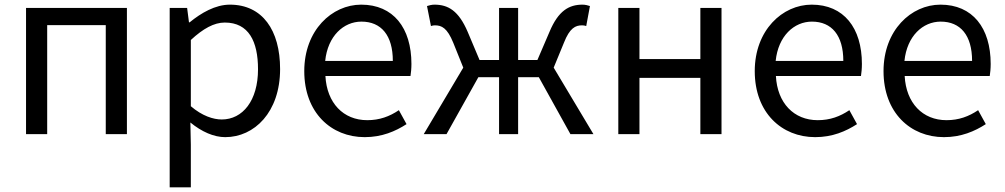

<svg xmlns="http://www.w3.org/2000/svg" viewBox="-20 -577 4324 826"><path d="M92 0H183V-469H435V0H526V-543H92Z M710 229H801V45L799 -50C848 -10 900 13 949 13C1074 13 1185 -94 1185 -280C1185 -447 1109 -557 969 -557C906 -557 845 -521 796 -481H793L785 -543H710ZM934 -63C898 -63 850 -78 801 -120V-405C854 -454 901 -480 947 -480C1050 -480 1090 -399 1090 -279C1090 -144 1024 -63 934 -63Z M1549 13C1623 13 1681 -12 1729 -43L1696 -103C1656 -76 1613 -60 1560 -60C1457 -60 1386 -134 1380 -250H1746C1748 -263 1750 -282 1750 -302C1750 -457 1672 -557 1534 -557C1408 -557 1289 -447 1289 -271C1289 -92 1405 13 1549 13ZM1379 -315C1390 -422 1458 -484 1535 -484C1620 -484 1670 -425 1670 -315Z M2362 -286 2406 -393C2431 -457 2456 -468 2484 -468C2492 -468 2495 -467 2502 -465L2518 -551C2510 -554 2497 -557 2486 -557C2428 -557 2382 -531 2344 -440L2292 -319H2209V-543H2127V-319H2043L1992 -440C1953 -531 1908 -557 1849 -557C1838 -557 1826 -554 1817 -551L1834 -465C1841 -467 1844 -468 1851 -468C1880 -468 1904 -457 1930 -393L1973 -286L1803 0H1901L2038 -245H2127V0H2209V-245H2298L2434 0H2533Z M2640 0H2731V-242H2993V0H3084V-543H2993V-323H2731V-543H2640Z M3487 13C3561 13 3619 -12 3667 -43L3634 -103C3594 -76 3551 -60 3498 -60C3395 -60 3324 -134 3318 -250H3684C3686 -263 3688 -282 3688 -302C3688 -457 3610 -557 3472 -557C3346 -557 3227 -447 3227 -271C3227 -92 3343 13 3487 13ZM3317 -315C3328 -422 3396 -484 3473 -484C3558 -484 3608 -425 3608 -315Z M4041 13C4115 13 4173 -12 4221 -43L4188 -103C4148 -76 4105 -60 4052 -60C3949 -60 3878 -134 3872 -250H4238C4240 -263 4242 -282 4242 -302C4242 -457 4164 -557 4026 -557C3900 -557 3781 -447 3781 -271C3781 -92 3897 13 4041 13ZM3871 -315C3882 -422 3950 -484 4027 -484C4112 -484 4162 -425 4162 -315Z"/></svg>

Font: Noto Sans Mono CJK JP Regular
Style: Regular
Weight: 400
Designer: Ryoko NISHIZUKA (kana & ideographs); Paul D. Hunt (Latin, Greek & Cyrillic); Wenlong ZHANG (bopomofo); Sandoll Communica
Foundry: Adobe Systems Incorporated
Version: Version 1.004;PS 1.004;hotconv 1.0.82;makeotf.lib2.5.63406